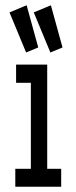

<svg xmlns="http://www.w3.org/2000/svg" viewBox="-20 -708 290 728"><path d="M38 0V-68H97V-394H41V-463H159V-68H212V0ZM79 -509 16 -661 81 -688 125 -528ZM171 -509 108 -661 173 -688 217 -528Z"/></svg>

Font: Inconsolata UltraCondensed SemiBold
Style: Regular
Weight: 600
Width: 1
Monospace: yes
Designer: Raph Levien, Cyreal, Brenton Simpson
Foundry: Raph Levien, Cyreal, Google
Version: Version 3.001; ttfautohint (v1.8.2.53-6de2)